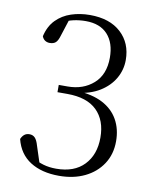

<svg xmlns="http://www.w3.org/2000/svg" viewBox="-84 -805 718 884"><g transform="rotate(10 274.5 -363.0)"><path d="M252 14Q171 14 117.5 -20Q64 -54 47 -122Q53 -136 62.5 -143.5Q72 -151 86 -151Q102 -151 112 -140.5Q122 -130 129 -105L159 -13L121 -46Q147 -32 173.5 -24Q200 -16 234 -16Q318 -16 364 -64Q410 -112 410 -192Q410 -273 363.5 -318.5Q317 -364 225 -364H179V-398H220Q293 -398 341 -440.5Q389 -483 389 -562Q389 -631 353.5 -670Q318 -709 251 -709Q222 -709 194.5 -703Q167 -697 137 -681L177 -710L149 -623Q142 -599 132 -590Q122 -581 104 -581Q92 -581 82.5 -587Q73 -593 68 -606Q79 -654 108 -683.5Q137 -713 178 -726.5Q219 -740 265 -740Q358 -740 410.5 -691.5Q463 -643 463 -564Q463 -518 440 -478Q417 -438 373.5 -411Q330 -384 265 -376V-386Q339 -382 387 -357Q435 -332 459.5 -288.5Q484 -245 484 -188Q484 -127 454 -81.5Q424 -36 372 -11Q320 14 252 14Z"/></g></svg>

Font: Noto Serif TC ExtraLight Light
Style: Regular
Weight: 300
Version: Version 2.003-H1;hotconv 1.1.1;makeotfexe 2.6.0